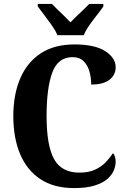

<svg xmlns="http://www.w3.org/2000/svg" viewBox="-20 -951 648 981"><path d="M359 10Q255 10 186 -36Q117 -82 82.5 -164.5Q48 -247 48 -358Q48 -467 83 -549.5Q118 -632 187.5 -678Q257 -724 360 -724Q465 -724 518 -689.5Q571 -655 571 -607Q571 -569 540 -544Q509 -519 446 -519Q446 -552 437.5 -584Q429 -616 408 -637.5Q387 -659 351 -659Q276 -659 247 -580Q218 -501 218 -358Q218 -208 256 -138.5Q294 -69 386 -69Q433 -69 465.5 -84Q498 -99 520 -122Q542 -145 557 -168Q564 -162 567.5 -149.5Q571 -137 571 -125Q571 -104 561.5 -80.5Q552 -57 528.5 -36.5Q505 -16 463.5 -3Q422 10 359 10ZM274 -771Q264 -794 245.5 -820.5Q227 -847 207 -873Q187 -899 173 -918V-931H245Q256 -919 273.5 -902.5Q291 -886 309 -868.5Q327 -851 340 -837Q353 -851 371.5 -868.5Q390 -886 407.5 -902.5Q425 -919 436 -931H508V-918Q495 -899 474.5 -873Q454 -847 435.5 -820.5Q417 -794 408 -771Z"/></svg>

Font: Noto Serif Ethiopic Condensed ExtraBold
Style: Regular
Weight: 800
Width: 3
Designer: Monotype Design Team
Foundry: Monotype Imaging Inc.
Version: Version 2.102; ttfautohint (v1.8.4.7-5d5b)